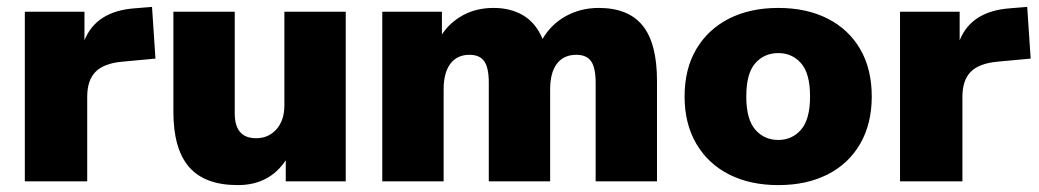

<svg xmlns="http://www.w3.org/2000/svg" viewBox="-20 -526 3013 557"><path d="M52 0V-492H225V-409Q259 -494 372 -502L421 -506L431 -356L334 -347Q281 -342 257 -317.5Q233 -293 233 -245V0Z M670 11Q574 11 528.5 -41.5Q483 -94 483 -202V-492H661V-197Q661 -125 723 -125Q759 -125 782 -151Q805 -177 805 -220V-492H983V0H809V-61Q761 11 670 11Z M1089 0V-492H1262V-426Q1285 -461 1323.5 -482Q1362 -503 1412 -503Q1462 -503 1498.5 -481Q1535 -459 1554 -413Q1579 -456 1622 -479.5Q1665 -503 1717 -503Q1803 -503 1844.5 -451.5Q1886 -400 1886 -291V0H1708V-286Q1708 -329 1695 -348Q1682 -367 1652 -367Q1615 -367 1595.5 -341Q1576 -315 1576 -267V0H1398V-286Q1398 -329 1385 -348Q1372 -367 1342 -367Q1306 -367 1286.5 -341Q1267 -315 1267 -267V0Z M2238 11Q2156 11 2095 -20Q2034 -51 2000 -109Q1966 -167 1966 -246Q1966 -326 2000 -383.5Q2034 -441 2095 -472Q2156 -503 2238 -503Q2320 -503 2381 -472Q2442 -441 2475.5 -383.5Q2509 -326 2509 -246Q2509 -167 2475.5 -109Q2442 -51 2381 -20Q2320 11 2238 11ZM2238 -120Q2278 -120 2304 -150Q2330 -180 2330 -246Q2330 -313 2304 -342.5Q2278 -372 2238 -372Q2197 -372 2171 -342.5Q2145 -313 2145 -246Q2145 -180 2171 -150Q2197 -120 2238 -120Z M2591 0V-492H2764V-409Q2798 -494 2911 -502L2960 -506L2970 -356L2873 -347Q2820 -342 2796 -317.5Q2772 -293 2772 -245V0Z"/></svg>

Font: Nunito Sans Black
Style: Regular
Weight: 900
Designer: Vernon Adams
Foundry: Vernon Adams
Version: Version 3.006; ttfautohint (v1.8.3)